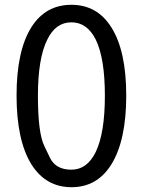

<svg xmlns="http://www.w3.org/2000/svg" viewBox="-20 -767 595 800"><path d="M111 -82Q49 -182 49 -369Q49 -556 111 -654Q170 -747 277.5 -747Q385 -747 444 -653Q506 -555 506 -368.5Q506 -182 444 -82Q385 13 278 13Q171 13 111 -82ZM379 -134Q417 -213 417 -368.5Q417 -524 379 -602Q343 -674 277.5 -674Q212 -674 177 -602Q138 -524 138 -368Q138 -212 165 -158Q177 -134 188 -110Q212 -60 277.5 -60Q343 -60 379 -134Z"/></svg>

Font: Resource Han Rounded CN
Style: Regular
Weight: 400
Designer: Cyano Hao (round all glyphs); Ryoko NISHIZUKA  (kana, bopomofo & ideographs); Paul D. Hunt (Latin, Greek & Cyrillic); Sa
Foundry: Cyano Hao
Version: 0.990